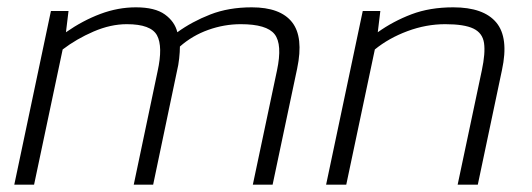

<svg xmlns="http://www.w3.org/2000/svg" viewBox="-20 -504 1451 524"><path d="M19 0 119 -474H167L160 -416Q206 -448 254 -466Q302 -484 351 -484Q403 -484 430 -464.5Q457 -445 464 -416Q504 -445 554 -464.5Q604 -484 667 -484Q745 -484 777 -443.5Q809 -403 791 -317L724 0H670L736 -312Q751 -383 729.5 -410.5Q708 -438 637 -438Q592 -438 548.5 -422.5Q505 -407 471 -377Q471 -363 469 -344.5Q467 -326 463 -310L398 0H345L410 -309Q425 -377 408.5 -407.5Q392 -438 326 -438Q282 -438 235.5 -418Q189 -398 151 -369L73 0Z M870 0 970 -474H1018L1011 -416Q1053 -446 1103 -465Q1153 -484 1217 -484Q1300 -484 1334.5 -442.5Q1369 -401 1350 -313L1284 0H1229L1295 -312Q1305 -359 1301 -386.5Q1297 -414 1272 -426Q1247 -438 1195 -438Q1143 -438 1092 -419Q1041 -400 1003 -369L925 0Z"/></svg>

Font: Kanit ExtraLight
Style: Italic
Weight: 275
Italic angle: -12°
Designer: Katatrad Team
Foundry: CadsonDemak
Version: Version 2.000; ttfautohint (v1.8.3)